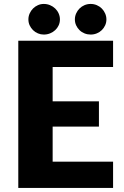

<svg xmlns="http://www.w3.org/2000/svg" viewBox="-20 -930 613 950"><path d="M240.5 -598.5V-428.5H469.5V-303.5H240.5V-130H539.5V0H70.5V-728.5H539.5V-598.5ZM276.5 -834Q276.5 -818 270.2 -804.5Q264 -791 253 -780.8Q242 -770.5 227.5 -764.8Q213 -759 196.5 -759Q181.5 -759 167.8 -764.8Q154 -770.5 143.5 -780.8Q133 -791 126.8 -804.5Q120.5 -818 120.5 -834Q120.5 -849.5 126.8 -863.5Q133 -877.5 143.5 -888Q154 -898.5 167.8 -904.5Q181.5 -910.5 196.5 -910.5Q213 -910.5 227.5 -904.5Q242 -898.5 253 -888Q264 -877.5 270.2 -863.5Q276.5 -849.5 276.5 -834ZM506.5 -834Q506.5 -818 500.2 -804.5Q494 -791 483.5 -780.8Q473 -770.5 458.8 -764.8Q444.5 -759 428.5 -759Q412.5 -759 398.2 -764.8Q384 -770.5 373.5 -780.8Q363 -791 356.8 -804.5Q350.5 -818 350.5 -834Q350.5 -849.5 356.8 -863.5Q363 -877.5 373.5 -888Q384 -898.5 398.2 -904.5Q412.5 -910.5 428.5 -910.5Q444.5 -910.5 458.8 -904.5Q473 -898.5 483.5 -888Q494 -877.5 500.2 -863.5Q506.5 -849.5 506.5 -834Z"/></svg>

Font: Lato 2
Style: Regular
Weight: 900
Designer: Lukasz Dziedzic with Adam Twardoch and Botio Nikoltchev
Foundry: tyPoland Lukasz Dziedzic
Version: Version 2.015; 2015-08-06; http://www.latofonts.com/